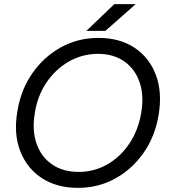

<svg xmlns="http://www.w3.org/2000/svg" viewBox="-20 -895 817 927"><path d="M357 12Q254 12 182 -35Q110 -82 77.5 -166Q45 -250 64 -358Q81 -463 137 -542.5Q193 -622 275 -667Q357 -712 456 -712Q558 -712 629.5 -664.5Q701 -617 732.5 -533.5Q764 -450 746 -341Q729 -237 673.5 -157.5Q618 -78 536 -33Q454 12 357 12ZM360 -65Q435 -65 498.5 -101.5Q562 -138 605 -202.5Q648 -267 662 -351Q676 -434 654 -498Q632 -562 580 -598.5Q528 -635 453 -635Q378 -635 313.5 -598.5Q249 -562 205 -497.5Q161 -433 148 -349Q134 -266 156.5 -201.5Q179 -137 231.5 -101Q284 -65 360 -65ZM397 -746 532 -875H635L489 -746Z"/></svg>

Font: Figtree
Style: Italic
Weight: 400
Italic angle: -9.5°
Foundry: Erik Kennedy
Version: Version 2.001; ttfautohint (v1.8.4.7-5d5b);gftools[0.9.27]